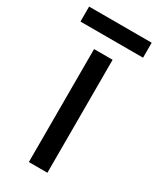

<svg xmlns="http://www.w3.org/2000/svg" viewBox="-197 -733 650 789"><g transform="rotate(30 128.5 -338.5)"><path d="M173 0H85V-536H173ZM277 -677V-606H-20V-677Z"/></g></svg>

Font: Noto Sans Marchen
Style: Regular
Weight: 400
Designer: Monotype Design Team
Foundry: Monotype Imaging Inc.
Version: Version 2.003; ttfautohint (v1.8.4.7-5d5b)